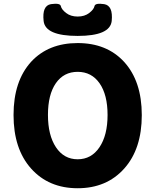

<svg xmlns="http://www.w3.org/2000/svg" viewBox="-20 -987 826 1021"><path d="M146 -659Q238 -758 393 -758Q548 -758 640 -658Q734 -555 734 -375Q734 -195 640.5 -90.5Q547 14 393 14Q239 14 145.5 -90.5Q52 -195 52 -375.5Q52 -556 146 -659ZM277.5 -204Q320 -140 393 -140Q466 -140 509 -204Q552 -268 552 -375.5Q552 -483 509.5 -544Q467 -605 393 -605Q319 -605 277 -544.5Q235 -484 235 -376Q235 -268 277.5 -204ZM212 -875Q203 -957 251 -965Q300 -972 303.5 -954.5Q307 -937 331.5 -918Q356 -899 393 -899Q430 -899 454.5 -918Q479 -937 482.5 -954.5Q486 -972 534 -965Q582 -957 574 -875Q565 -796 393 -796Q221 -796 212 -875Z"/></svg>

Font: Resource Han Rounded JP Heavy
Style: Regular
Weight: 900
Designer: Cyano Hao (round all glyphs); Ryoko NISHIZUKA 西塚涼子 (kana, bopomofo & ideographs); Paul D. Hunt (Latin, Greek & Cyrillic)
Foundry: Cyano Hao
Version: 0.990